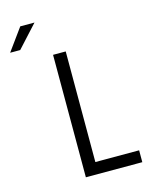

<svg xmlns="http://www.w3.org/2000/svg" viewBox="-274 -1023 861 1107"><g transform="rotate(-15 156.5 -469.0)"><path d="M97.7 -731H173.3V-70.8H434.6V0H97.7ZM-138.2 -806.6 -42.5 -938.5H42.5L-78.1 -806.6Z"/></g></svg>

Font: Glacial Indifference
Style: Regular
Weight: 400
Designer: Alfredo Marco Pradil
Foundry: Alfredo Marco Pradil
Version: Version 1.312